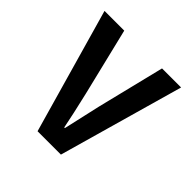

<svg xmlns="http://www.w3.org/2000/svg" viewBox="-150 -676 800 800"><g transform="rotate(45 250.0 -276.0)"><path d="M181.6 0 24.4 -551.8H140.6L212.9 -253.9Q237.3 -150.4 249 -89.8H252.9Q273.4 -178.7 290 -253.9L363.3 -551.8H475.6L319.3 0Z"/></g></svg>

Font: GenEi Gothic M SemiBold
Style: Regular
Weight: 500
Designer: o_tamon (Modified); [Source Han Sans]
Ryoko NISHIZUKA  (kana & ideographs); Paul D. Hunt (Latin, Greek & Cyrillic); Wenl
Version: Version 1.1a;Original Version 1.004